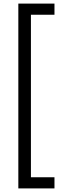

<svg xmlns="http://www.w3.org/2000/svg" viewBox="-20 -888 353 1068"><path d="M82 -868H283V-806H152V98H283V160H82Z"/></svg>

Font: Encode Sans Narrow
Style: Regular
Weight: 400
Designer: Pablo Impallari, Andres Torresi
Foundry: Pablo Impallari, Andres Torresi
Version: Version 1.000; ttfautohint (v1.00) -l 8 -r 50 -G 200 -x 14 -